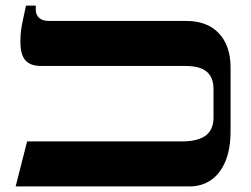

<svg xmlns="http://www.w3.org/2000/svg" viewBox="-20 -667 899 687"><path d="M36 0 77 -161H630Q688 -161 716 -182Q744 -203 744 -247V-347Q744 -378 732 -396.5Q720 -415 698 -423Q676 -431 642 -431H126Q89 -431 71 -451Q53 -471 53 -519Q53 -539 55 -555.5Q57 -572 61.5 -593.5Q66 -615 73 -647H108V-633Q108 -613 120.5 -602.5Q133 -592 155 -592H647Q722 -592 763.5 -547.5Q805 -503 805 -425V-199Q805 -133 786 -88.5Q767 -44 734 -22Q701 0 659 0Z"/></svg>

Font: Noto Serif Hebrew
Style: Bold
Weight: 700
Version: Version 2.003